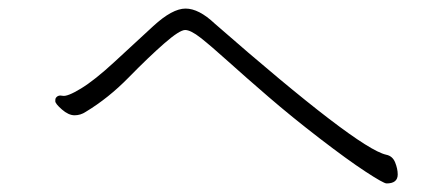

<svg xmlns="http://www.w3.org/2000/svg" viewBox="-20 -545 1040 448"><path d="M908 -138Q908 -117 882 -117Q875 -117 833 -144.5Q791 -172 726 -222Q661 -272 606.5 -319Q552 -366 512 -402Q472 -438 448.5 -456.5Q425 -475 412 -475Q399 -475 363 -443.5Q327 -412 280 -364Q233 -316 180 -284Q168 -276 154 -276Q140 -276 124.5 -289.5Q109 -303 109 -309Q109 -315 110 -316Q115 -324 126 -321.5Q137 -319 169 -338.5Q201 -358 247 -400.5Q293 -443 337.5 -484Q382 -525 413 -525Q444 -525 481 -490Q814 -199 881 -184Q896 -181 902 -166Q908 -151 908 -138Z"/></svg>

Font: ToneOZ-Pinyin-WenKai-Light
Style: Light
Weight: 300
Designer: Fontworks Inc.
Foundry: ToneOZ
Version: Version 0.240331